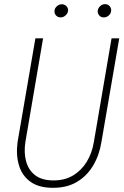

<svg xmlns="http://www.w3.org/2000/svg" viewBox="-20 -896 601 927"><path d="M518.6 -710.9H555.7L469.7 -210.4Q459.5 -146.5 429.4 -96.2Q399.4 -45.9 350.3 -17.1Q301.3 11.7 232.4 10.7Q166 10.3 126 -19.3Q85.9 -48.8 71.3 -98.6Q56.6 -148.4 64.9 -210.4L150.9 -710.9H188L102.5 -210Q94.7 -159.2 106 -117.4Q117.2 -75.7 148.7 -50.8Q180.2 -25.9 234.9 -24.9Q290.5 -23.9 331.8 -48.3Q373 -72.8 398.7 -114.7Q424.3 -156.7 433.1 -210ZM243.2 -844.7Q244.1 -856.4 254.4 -865.7Q264.6 -875 278.3 -875.5Q291.5 -875.5 300.8 -866Q310.1 -856.4 308.6 -843.8Q307.1 -831.5 296.6 -821.8Q286.1 -812 272.9 -812Q258.8 -812 250.2 -821.8Q241.7 -831.5 243.2 -844.7ZM451.7 -844.2Q453.1 -856.4 463.4 -866.2Q473.6 -876 486.8 -876Q501 -876 509.5 -866.2Q518.1 -856.4 516.6 -843.8Q515.6 -831.1 505.4 -821.5Q495.1 -812 481.4 -812Q467.8 -811.5 459.2 -821.5Q450.7 -831.5 451.7 -844.2Z"/></svg>

Font: Roboto Condensed ExtraLight
Style: Italic
Weight: 250
Italic angle: -12°
Designer: Christian Robertson
Foundry: Google
Version: Version 3.008; 2023